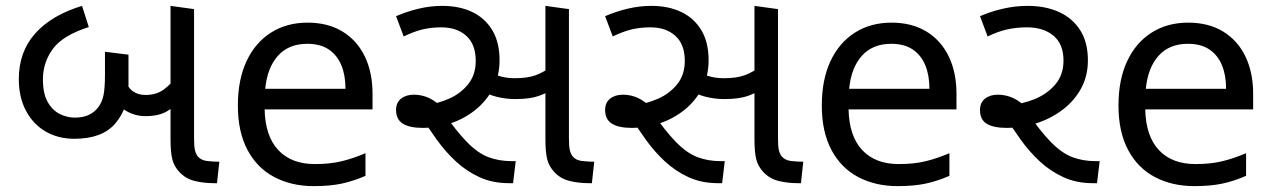

<svg xmlns="http://www.w3.org/2000/svg" viewBox="-20 -623 4333 653"><path d="M233 -151Q178 -151 135.5 -175.5Q93 -200 68.5 -246Q44 -292 44 -354Q44 -447 100 -509.5Q156 -572 259 -603L282 -531Q194 -503 160 -457Q126 -411 126 -353Q126 -305 142 -276.5Q158 -248 183 -235.5Q208 -223 234 -223Q262 -223 281.5 -232Q301 -241 314 -258Q327 -275 332 -299Q337 -323 337 -369V-447L417 -437V-335Q417 -256 372.5 -203.5Q328 -151 233 -151ZM475 -228Q435 -228 402.5 -250Q370 -272 349 -333L404 -357Q414 -325 432 -312.5Q450 -300 475 -300Q511 -300 537 -318.5Q563 -337 585 -371L602 -291Q576 -261 548 -244.5Q520 -228 475 -228ZM708 0Q673 0 642.5 -7.5Q612 -15 591 -37Q572 -57 566 -81.5Q560 -106 560 -148V-603L640 -592V-152Q640 -125 643 -112.5Q646 -100 652 -92Q663 -78 684 -75.5Q705 -73 726 -73L718 0Z M1026 -546Q1095 -546 1144.5 -516Q1194 -486 1220.5 -431.5Q1247 -377 1247 -304V-251H880Q882 -160 926.5 -112.5Q971 -65 1051 -65Q1102 -65 1141.5 -74.5Q1181 -84 1223 -102V-25Q1182 -7 1142 1.5Q1102 10 1047 10Q971 10 912.5 -21Q854 -52 821.5 -113.5Q789 -175 789 -264Q789 -352 818.5 -415Q848 -478 901.5 -512Q955 -546 1026 -546ZM1025 -474Q962 -474 925.5 -433.5Q889 -393 882 -321H1155Q1155 -367 1141 -401Q1127 -435 1098.5 -454.5Q1070 -474 1025 -474Z M1711 0Q1655 0 1610.5 -20.5Q1566 -41 1530.5 -74Q1495 -107 1466.5 -146.5Q1438 -186 1414 -225L1425 -265Q1468 -270 1507.5 -287.5Q1547 -305 1572.5 -337Q1598 -369 1598 -416Q1598 -472 1566 -501Q1534 -530 1481 -530Q1447 -530 1417.5 -523Q1388 -516 1353 -499L1327 -568Q1364 -584 1404 -593.5Q1444 -603 1484 -603Q1543 -603 1586.5 -582Q1630 -561 1654.5 -520Q1679 -479 1679 -418Q1679 -364 1656.5 -321.5Q1634 -279 1596.5 -249Q1559 -219 1512.5 -203.5Q1466 -188 1419 -188Q1373 -188 1350 -202.5Q1327 -217 1327 -249Q1327 -274 1344 -287.5Q1361 -301 1388 -301Q1414 -301 1438.5 -290Q1463 -279 1497 -246H1484Q1531 -178 1567.5 -140.5Q1604 -103 1640 -89Q1676 -75 1720 -75H1734L1725 0ZM1733 -286Q1700 -286 1668.5 -294Q1637 -302 1614 -318L1623 -389Q1644 -376 1671.5 -366.5Q1699 -357 1730 -357Q1774 -357 1801.5 -367Q1829 -377 1860 -400L1875 -329Q1846 -309 1814.5 -297.5Q1783 -286 1733 -286ZM1983 0Q1948 0 1917.5 -7.5Q1887 -15 1866 -37Q1847 -57 1841 -81.5Q1835 -106 1835 -148V-603L1915 -592V-152Q1915 -125 1918 -112.5Q1921 -100 1927 -92Q1938 -78 1959 -75.5Q1980 -73 2001 -73L1993 0Z M2422 0Q2366 0 2321.5 -20.5Q2277 -41 2241.5 -74Q2206 -107 2177.5 -146.5Q2149 -186 2125 -225L2136 -265Q2179 -270 2218.5 -287.5Q2258 -305 2283.5 -337Q2309 -369 2309 -416Q2309 -472 2277 -501Q2245 -530 2192 -530Q2158 -530 2128.5 -523Q2099 -516 2064 -499L2038 -568Q2075 -584 2115 -593.5Q2155 -603 2195 -603Q2254 -603 2297.5 -582Q2341 -561 2365.5 -520Q2390 -479 2390 -418Q2390 -364 2367.5 -321.5Q2345 -279 2307.5 -249Q2270 -219 2223.5 -203.5Q2177 -188 2130 -188Q2084 -188 2061 -202.5Q2038 -217 2038 -249Q2038 -274 2055 -287.5Q2072 -301 2099 -301Q2125 -301 2149.5 -290Q2174 -279 2208 -246H2195Q2242 -178 2278.5 -140.5Q2315 -103 2351 -89Q2387 -75 2431 -75H2445L2436 0ZM2444 -286Q2411 -286 2379.5 -294Q2348 -302 2325 -318L2334 -389Q2355 -376 2382.5 -366.5Q2410 -357 2441 -357Q2485 -357 2512.5 -367Q2540 -377 2571 -400L2586 -329Q2557 -309 2525.5 -297.5Q2494 -286 2444 -286ZM2694 0Q2659 0 2628.5 -7.5Q2598 -15 2577 -37Q2558 -57 2552 -81.5Q2546 -106 2546 -148V-603L2626 -592V-152Q2626 -125 2629 -112.5Q2632 -100 2638 -92Q2649 -78 2670 -75.5Q2691 -73 2712 -73L2704 0Z M3012 -546Q3081 -546 3130.5 -516Q3180 -486 3206.5 -431.5Q3233 -377 3233 -304V-251H2866Q2868 -160 2912.5 -112.5Q2957 -65 3037 -65Q3088 -65 3127.5 -74.5Q3167 -84 3209 -102V-25Q3168 -7 3128 1.5Q3088 10 3033 10Q2957 10 2898.5 -21Q2840 -52 2807.5 -113.5Q2775 -175 2775 -264Q2775 -352 2804.5 -415Q2834 -478 2887.5 -512Q2941 -546 3012 -546ZM3011 -474Q2948 -474 2911.5 -433.5Q2875 -393 2868 -321H3141Q3141 -367 3127 -401Q3113 -435 3084.5 -454.5Q3056 -474 3011 -474Z M3696 0Q3641 0 3596.5 -20.5Q3552 -41 3516.5 -74Q3481 -107 3452.5 -146.5Q3424 -186 3400 -225L3408 -265Q3453 -268 3496.5 -285Q3540 -302 3568.5 -335Q3597 -368 3597 -417Q3597 -473 3563 -501.5Q3529 -530 3473 -530Q3437 -530 3405.5 -523Q3374 -516 3339 -499L3313 -568Q3350 -584 3391.5 -593.5Q3433 -603 3475 -603Q3536 -603 3582 -582Q3628 -561 3654 -520Q3680 -479 3680 -418Q3680 -364 3656.5 -321.5Q3633 -279 3593 -249Q3553 -219 3504 -203.5Q3455 -188 3405 -188Q3359 -188 3336 -202Q3313 -216 3313 -249Q3313 -274 3330 -287.5Q3347 -301 3374 -301Q3400 -301 3425 -290Q3450 -279 3483 -246H3470Q3517 -178 3553.5 -140.5Q3590 -103 3626 -89Q3662 -75 3706 -75H3720L3711 0Z M4021 -546Q4090 -546 4139.5 -516Q4189 -486 4215.5 -431.5Q4242 -377 4242 -304V-251H3875Q3877 -160 3921.5 -112.5Q3966 -65 4046 -65Q4097 -65 4136.5 -74.5Q4176 -84 4218 -102V-25Q4177 -7 4137 1.5Q4097 10 4042 10Q3966 10 3907.5 -21Q3849 -52 3816.5 -113.5Q3784 -175 3784 -264Q3784 -352 3813.5 -415Q3843 -478 3896.5 -512Q3950 -546 4021 -546ZM4020 -474Q3957 -474 3920.5 -433.5Q3884 -393 3877 -321H4150Q4150 -367 4136 -401Q4122 -435 4093.5 -454.5Q4065 -474 4020 -474Z"/></svg>

Font: guzrati115
Style: Regular
Weight: 400
Designer: Jelle Bosma - Monotype Design Team, Universal Thirst
Foundry: Monotype Imaging Inc.
Version: Version 2.102